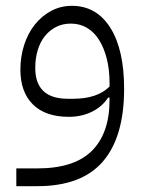

<svg xmlns="http://www.w3.org/2000/svg" viewBox="-20 -399 491 659"><path d="M36 179H108Q235 179 295.5 118.5Q356 58 356 -56V-64H351Q331 -33 295.5 -15.5Q260 2 216 2Q136 2 93 -40.5Q50 -83 50 -160Q50 -205 63 -245Q76 -285 99.5 -314.5Q123 -344 155.5 -361.5Q188 -379 227 -379Q311 -379 358.5 -304Q406 -229 406 -94Q406 71 333 155.5Q260 240 108 240H36ZM231 -60Q314 -60 356 -102V-114Q356 -160 346.5 -197.5Q337 -235 320 -262Q303 -289 278.5 -303.5Q254 -318 223 -318Q195 -318 172.5 -306.5Q150 -295 134 -275Q118 -255 109.5 -227Q101 -199 101 -166Q101 -60 213 -60Z"/></svg>

Font: IBM Plex Sans Arabic Light
Style: Regular
Weight: 300
Designer: Mike Abbink, Paul van der Laan, Pieter van Rosmalen, Wael Morcos, Khajak Apelian
Foundry: Bold Monday
Version: Version 1.2